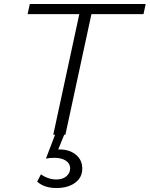

<svg xmlns="http://www.w3.org/2000/svg" viewBox="-20 -678 753 966"><path d="M702 -607H440L309 0H248L379 -607H119L130 -658H713ZM394 170Q394 215 358 241.5Q322 268 264 268Q203 268 167 236L186 199Q202 211 222.5 218Q243 225 263 225Q296 225 314.5 208.5Q333 192 333 169Q333 145 311.5 130.5Q290 116 253 116Q230 116 211 120L257 0H303L273 74H281Q330 74 362 100.5Q394 127 394 170Z"/></svg>

Font: Ysabeau Semilight
Style: Italic
Weight: 300
Italic angle: -12°
Designer: Christian Thalmann (Catharsis Fonts)
Version: Version 0.003